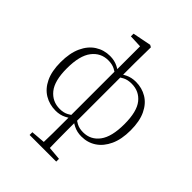

<svg xmlns="http://www.w3.org/2000/svg" viewBox="-281 -922 1331 1331"><g transform="rotate(45 384.5 -256.5)"><path d="M250 260V233L373 223H395L511 233V260ZM353 260Q355 202 355.5 137.5Q356 73 356 -24V-29V-475L357 -485V-716L263 -720V-746L399 -773L415 -764L413 -612V-477V-471V-33L411 -24Q411 26 411 66Q411 106 411.5 139.5Q412 173 412.5 202Q413 231 414 260ZM258 14Q198 14 149.5 -15Q101 -44 73 -102.5Q45 -161 45 -249Q45 -338 73 -399Q101 -460 149.5 -491Q198 -522 258 -522Q301 -522 335 -505Q369 -488 384 -471L386 -459L384 -446Q361 -465 334.5 -478.5Q308 -492 270 -492Q197 -492 151.5 -433Q106 -374 106 -249Q106 -127 151.5 -71Q197 -15 270 -15Q308 -15 334.5 -29.5Q361 -44 384 -62L386 -37H384Q369 -21 335 -3.5Q301 14 258 14ZM511 14Q468 14 433.5 -3.5Q399 -21 385 -37H383L385 -62Q408 -44 434.5 -29.5Q461 -15 499 -15Q573 -15 617.5 -74.5Q662 -134 662 -258Q662 -381 617.5 -436.5Q573 -492 499 -492Q461 -492 434.5 -478.5Q408 -465 385 -446L383 -459L385 -471Q399 -488 433.5 -505Q468 -522 511 -522Q571 -522 619 -493Q667 -464 695 -405.5Q723 -347 723 -258Q723 -170 695 -109.5Q667 -49 619.5 -17.5Q572 14 511 14Z"/></g></svg>

Font: Noto Serif SC ExtraLight
Style: Regular
Weight: 200
Designer: Ryoko NISHIZUKA 西塚涼子 (kana & ideographs); Frank Grießhammer (Latin, Greek & Cyrillic); Wenlong ZHANG 张文龙 (bopomofo); San
Foundry: Adobe
Version: Version 2.002-H1;hotconv 1.1.0;makeotfexe 2.6.0